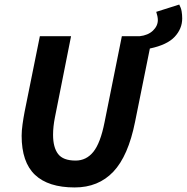

<svg xmlns="http://www.w3.org/2000/svg" viewBox="-20 -811 820 843"><path d="M767 -791Q775 -776 777.5 -761Q780 -746 780 -730Q780 -685 747 -649.5Q714 -614 638 -598L573 -276Q543 -126 477.5 -57Q412 12 308 12Q192 12 133.5 -43.5Q75 -99 75 -215Q75 -237 79 -265.5Q83 -294 88 -320L155 -652H292L221 -295Q217 -275 215 -256Q213 -237 213 -219Q213 -164 235 -135Q257 -106 312 -106Q359 -106 390 -144.5Q421 -183 439 -274L515 -652H593Q630 -656 651.5 -676.5Q673 -697 673 -723Q673 -731 671 -740.5Q669 -750 666 -759Z"/></svg>

Font: mr_Source Sans Pro
Style: Bold Italic
Weight: 700
Italic angle: -11°
Designer: Paul D. Hunt
Foundry: Adobe Systems Incorporated
Version: Version 1.036;July 10, 2024;FontCreator 11.5.0.2430 64-bit